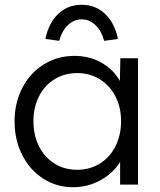

<svg xmlns="http://www.w3.org/2000/svg" viewBox="-20 -773 671 804"><path d="M41 -265Q41 -343 74 -406Q107 -469 164.5 -504Q222 -539 291 -539Q355 -539 405 -510.5Q455 -482 482 -434L484 -529H558V0H483V-95Q454 -48 401 -18.5Q348 11 286 11Q217 11 161 -25Q105 -61 73 -124Q41 -187 41 -265ZM487 -266Q487 -323 463.5 -369Q440 -415 398 -441Q356 -467 303 -467Q250 -467 208 -441Q166 -415 143 -369Q120 -323 120 -266Q120 -207 143 -161Q166 -115 207.5 -88.5Q249 -62 303 -62Q356 -62 398 -88Q440 -114 463.5 -160.5Q487 -207 487 -266ZM474 -610 416 -602Q405 -644 379.5 -668Q354 -692 322 -692Q290 -692 264.5 -668Q239 -644 228 -602L170 -610Q184 -677 224 -715Q264 -753 322 -753Q380 -753 420 -715Q460 -677 474 -610Z"/></svg>

Font: Lexend HM
Style: Regular
Weight: 400
Designer: Bonnie Shaver-Troup, Thomas Jockin, Octavio Pardo
Foundry: Lexend
Version: Version 1.091